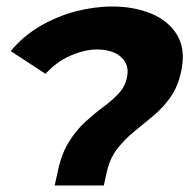

<svg xmlns="http://www.w3.org/2000/svg" viewBox="-20 -570 588 590"><path d="M148 0 156 -36Q167 -93 190 -131Q213 -169 241.5 -195Q270 -221 297 -241Q324 -261 344 -282Q364 -303 370 -332Q376 -359 365 -378.5Q354 -398 331.5 -408Q309 -418 279 -418Q240 -418 196.5 -399Q153 -380 120 -343L13 -413Q51 -459 103 -489.5Q155 -520 212.5 -535Q270 -550 325 -550Q391 -550 444 -528.5Q497 -507 524 -463Q551 -419 537 -352Q527 -304 504 -271.5Q481 -239 451 -214Q421 -189 391.5 -165Q362 -141 339 -111Q316 -81 307 -36L299 0Z"/></svg>

Font: Montserrat Thin
Style: Bold Italic
Weight: 700
Italic angle: -11.3°
Version: Version 9.000